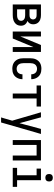

<svg xmlns="http://www.w3.org/2000/svg" viewBox="1253 -2032 994 3540"><g transform="rotate(90 1750.0 -262.0)"><path d="M62 0V-520H258Q279 -520 300 -517Q321 -514 340.5 -506.5Q360 -499 377 -486.5Q394 -474 405.5 -456.5Q417 -439 422.5 -418.5Q428 -398 428 -377Q428 -361 424.5 -345Q421 -329 413 -315Q405 -301 393 -290Q381 -279 367 -272Q386 -265 402.5 -253.5Q419 -242 431 -226.5Q443 -211 448.5 -191.5Q454 -172 454 -152Q454 -129 447.5 -106Q441 -83 426.5 -64.5Q412 -46 392 -33Q372 -20 350 -12.5Q328 -5 304.5 -2.5Q281 0 258 0ZM152 -309H258Q273 -309 287.5 -312Q302 -315 314 -323.5Q326 -332 332 -346Q338 -360 338 -375Q338 -390 331.5 -403.5Q325 -417 313.5 -425.5Q302 -434 287.5 -437Q273 -440 258 -440H152ZM152 -80H258Q270 -80 282 -81Q294 -82 306 -85.5Q318 -89 329 -94.5Q340 -100 348 -109Q356 -118 360 -130Q364 -142 364 -154Q364 -172 354.5 -188.5Q345 -205 329 -214Q313 -223 294.5 -226Q276 -229 258 -229H152Z M562 0V-520H652V-139L810 -520H938V0H848V-381L690 0Z M1247 8Q1220 8 1193.5 2.5Q1167 -3 1143.5 -16Q1120 -29 1102 -49.5Q1084 -70 1073 -95Q1062 -120 1058 -146.5Q1054 -173 1054 -200V-320Q1054 -347 1058 -373.5Q1062 -400 1073 -425Q1084 -450 1102 -470.5Q1120 -491 1143.5 -504Q1167 -517 1193.5 -522.5Q1220 -528 1247 -528Q1273 -528 1298 -523.5Q1323 -519 1345.5 -508Q1368 -497 1386 -479Q1404 -461 1416 -439Q1428 -417 1434 -392.5Q1440 -368 1440 -342V-341H1350V-342Q1350 -362 1343.5 -382.5Q1337 -403 1323 -418.5Q1309 -434 1288.5 -441Q1268 -448 1247 -448Q1224 -448 1202 -438Q1180 -428 1167 -409Q1154 -390 1149 -366.5Q1144 -343 1144 -320V-200Q1144 -177 1149 -153.5Q1154 -130 1167 -111Q1180 -92 1202 -82Q1224 -72 1247 -72Q1268 -72 1288.5 -79Q1309 -86 1323 -101.5Q1337 -117 1343.5 -137.5Q1350 -158 1350 -178V-179H1440V-178Q1440 -152 1434 -127.5Q1428 -103 1416 -81Q1404 -59 1386 -41Q1368 -23 1345.5 -12Q1323 -1 1298 3.5Q1273 8 1247 8Z M1705 0V-440H1556V-520H1944V-440H1795V0Z M2145 215Q2155 182 2164.5 149.5Q2174 117 2183 84L2205 10L2050 -520H2143L2251 -124L2357 -520H2450L2269 106L2238 215Z M2562 0V-520H2938V0H2848V-440H2652V0Z M3075 0V-80H3212V-440H3089V-520H3302V-80H3425V0ZM3257 -601Q3243 -601 3229.5 -605Q3216 -609 3206 -619Q3196 -629 3192 -642.5Q3188 -656 3188 -670Q3188 -684 3192 -697.5Q3196 -711 3206 -721Q3216 -731 3229.5 -735Q3243 -739 3257 -739Q3271 -739 3284.5 -735Q3298 -731 3308 -721Q3318 -711 3322 -697.5Q3326 -684 3326 -670Q3326 -656 3322 -642.5Q3318 -629 3308 -619Q3298 -609 3284.5 -605Q3271 -601 3257 -601Z"/></g></svg>

Font: Iosevka Term Medium
Style: Regular
Weight: 500
Monospace: yes
Designer: Belleve Invis
Foundry: Belleve Invis
Version: Version 26.3.1